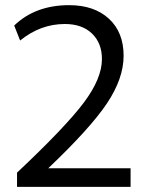

<svg xmlns="http://www.w3.org/2000/svg" viewBox="-20 -724 568 744"><path d="M46 0V-55Q234 -232 304.5 -326Q375 -420 375 -495Q375 -557 336.5 -594Q298 -631 231 -631Q137 -631 58 -567L35 -625Q117 -704 248 -704Q345 -704 402 -651.5Q459 -599 459 -508Q459 -420 394.5 -323.5Q330 -227 167 -72H486V0Z"/></svg>

Font: Cantarell
Style: Regular
Weight: 400
Designer: Dave Crossland, Nikolaus Waxweiler, Florian Fecher, Jacques Le Bailly, Eben Sorkin, Alexei Vanyashin, Alexios Zavras, Em
Version: Version 0.303